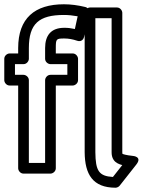

<svg xmlns="http://www.w3.org/2000/svg" viewBox="-28 -787 668 898"><path d="M107 -562C107 -676.1 154.2 -717 271 -717C291.1 -717 313.1 -714.8 335.2 -710.8L322.2 -651.3C303.9 -655.4 289.5 -657 273 -657C210.3 -657 183 -621.3 183 -562V-512C183 -496.9 197.3 -487 208 -487H287V-437H208C192.9 -437 183 -422.7 183 -412V-25H107V-412C107 -427.1 92.7 -437 82 -437H42V-487H82C97.1 -487 107 -501.3 107 -512ZM57 -562V-537H17C6.3 -537 -8 -527.1 -8 -512V-412C-8 -401.3 1.9 -387 17 -387H57V0C57 10.7 66.9 25 82 25H208C218.7 25 233 15.1 233 0V-387H312C322.7 -387 337 -396.9 337 -412V-512C337 -522.7 327.1 -537 312 -537H233V-562C233 -605 234.7 -607 273 -607C292 -607 311.8 -603.6 332.9 -596.4C353.4 -589.3 363.2 -604.6 365.4 -614.7L389.4 -724.7C392.3 -737.8 383.9 -751.2 370.8 -754.3C335.9 -762.7 302.6 -767 271 -767C134.4 -767 57 -701.7 57 -562ZM418 -75.1V-702H494V-75C494 -63.4 495.7 -50.4 503.8 -38.8C513.8 -24.7 529.3 -18.6 543.9 -14.9L500.1 40.7C434.7 36.8 418.8 12.6 418 -75.1ZM368 -74.9C368.9 29 406.2 90.6 511.9 91C518.1 91 526.7 87.7 531.6 81.5L609.6 -17.5C639.4 -55.3 592.6 -57.9 592.6 -57.9C560.8 -61.2 546.6 -66.2 544.8 -67.6C544.6 -67.9 544 -70.3 544 -75V-727C544 -737.7 534.1 -752 519 -752H393C382.3 -752 368 -742.1 368 -727Z"/></svg>

Font: Fog Sans
Style: Outline
Weight: 700
Foundry: Intel Corporation
Version: Version 1.00